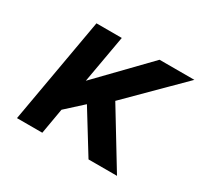

<svg xmlns="http://www.w3.org/2000/svg" viewBox="-112 -644 825 788"><g transform="rotate(30 300.5 -250.0)"><path d="M137 -500H257L217 -274L436 -500H601L363 -263L523 0H388L269 -193L190 -121L169 0H49Z"/></g></svg>

Font: Overused Grotesk SemiBold
Style: Italic
Weight: 600
Italic angle: -10°
Version: Version 0.003